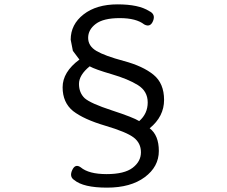

<svg xmlns="http://www.w3.org/2000/svg" viewBox="-20 -796 1040 880"><path d="M315 -287Q267 -326 267 -396Q267 -466 344 -523L314 -563L304 -614Q304 -684 363 -730Q422 -776 519 -776Q616 -776 664 -745Q694 -731 681.5 -700Q669 -669 641 -684Q604 -713 529 -713Q454 -713 419 -686.5Q384 -660 384 -622.5Q384 -585 422 -562.5Q460 -540 547.5 -516.5Q635 -493 683.5 -453.5Q732 -414 732 -338Q732 -262 666 -208Q708 -176 708 -104Q708 -32 643.5 16Q579 64 470.5 64Q362 64 320 29Q297 14 311 -16.5Q325 -47 350 -29Q387 2 468.5 2Q550 2 588 -27Q626 -56 626 -98Q626 -140 593 -165.5Q560 -191 462 -220Q364 -249 315 -287ZM391 -492Q342 -452 342 -411.5Q342 -371 368 -346Q395 -322 493 -290Q591 -258 618 -241Q657 -275 657 -326.5Q657 -378 612 -406Q567 -434 491.5 -456Q416 -478 391 -492Z"/></svg>

Font: Raw Maruko Gothic CJK TC
Style: Regular
Weight: 400
Version: Version 1.001